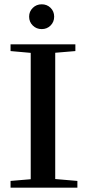

<svg xmlns="http://www.w3.org/2000/svg" viewBox="-20 -868 407 888"><path d="M114.7 -791Q114.7 -814.9 131.6 -831.5Q148.4 -848.1 172.9 -848.1Q197.3 -848.1 213.9 -831.8Q230.5 -815.4 230.5 -791Q230.5 -766.6 213.9 -750Q197.3 -733.4 172.9 -733.4Q148.4 -733.4 131.6 -750Q114.7 -766.6 114.7 -791ZM28.8 0V-31.2L122.1 -39.1V-623.5L28.8 -631.8V-663.1H328.6V-631.8L235.4 -624V-40L337.9 -31.2V0Z"/></svg>

Font: Elstob 10pt Medium
Style: Regular
Weight: 500
Designer: Peter S. Baker
Version: Version 1.015